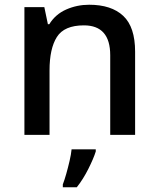

<svg xmlns="http://www.w3.org/2000/svg" viewBox="-20 -569 670 810"><path d="M356 -549Q450 -549 500 -502Q550 -455 550 -351V0H445V-336Q445 -462 334 -462Q251 -462 220 -413Q189 -364 189 -272V0H83V-539H167L182 -467H188Q214 -509 259.5 -529Q305 -549 356 -549ZM384 70Q375 99 353 143Q331 187 304 221H245V209Q252 191 259.5 164.5Q267 138 273.5 110Q280 82 282 61H384Z"/></svg>

Font: Noto Sans Bengali Medium
Style: Regular
Weight: 500
Designer: Jelle Bosma - Monotype Design Team
Foundry: Monotype Imaging Inc.
Version: Version 2.003; ttfautohint (v1.8.4.7-5d5b)